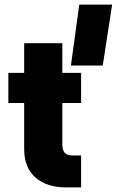

<svg xmlns="http://www.w3.org/2000/svg" viewBox="-20 -818 510 838"><path d="M326 -798H469.5L428.5 -532H289.5ZM334 -139.5V0H269Q184.5 0 135 -43Q85.5 -86 85.5 -167.5V-368.5H16.5V-500H85.5V-629.5H252V-500H334V-368.5H252V-190.5Q252 -163 262.5 -151.2Q273 -139.5 295 -139.5Z"/></svg>

Font: Overused Grotesk ExtraBold
Style: Regular
Weight: 800
Version: Version 0.004